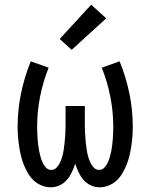

<svg xmlns="http://www.w3.org/2000/svg" viewBox="-20 -789 640 817"><path d="M196 8Q176 8 156.5 0Q137 -8 122.5 -22Q108 -36 98 -53.5Q88 -71 80.5 -90Q73 -109 68.5 -129Q64 -149 61 -169Q58 -189 56.5 -209Q55 -229 55 -250Q55 -321 69.5 -391.5Q84 -462 111 -528L187 -501Q163 -441 150.5 -377.5Q138 -314 138 -249Q138 -236 138.5 -223.5Q139 -211 140 -198Q141 -185 142.5 -172Q144 -159 146.5 -146.5Q149 -134 152.5 -121.5Q156 -109 161.5 -97Q167 -85 176 -75.5Q185 -66 198 -66Q212 -66 221.5 -76.5Q231 -87 236.5 -99.5Q242 -112 245.5 -125Q249 -138 251 -151.5Q253 -165 254.5 -178.5Q256 -192 257 -205.5Q258 -219 258.5 -232.5Q259 -246 259 -260V-338H341V-260Q341 -246 341.5 -232.5Q342 -219 343 -205.5Q344 -192 345.5 -178.5Q347 -165 349 -151.5Q351 -138 354.5 -125Q358 -112 363.5 -99.5Q369 -87 378.5 -76.5Q388 -66 402 -66Q415 -66 424 -75.5Q433 -85 438.5 -97Q444 -109 447.5 -121.5Q451 -134 453.5 -146.5Q456 -159 457.5 -172Q459 -185 460 -198Q461 -211 461.5 -223.5Q462 -236 462 -249Q462 -314 449.5 -377.5Q437 -441 413 -501L489 -528Q516 -462 530.5 -391.5Q545 -321 545 -250Q545 -229 543.5 -209Q542 -189 539 -169Q536 -149 531.5 -129Q527 -109 519.5 -90Q512 -71 502 -53.5Q492 -36 477.5 -22Q463 -8 443.5 0Q424 8 404 8Q384 8 366 -0.5Q348 -9 335.5 -23.5Q323 -38 314.5 -56Q306 -74 300 -92Q294 -74 285.5 -56Q277 -38 264.5 -23.5Q252 -9 234 -0.5Q216 8 196 8ZM285 -577 234 -623 368 -769 432 -711Z"/></svg>

Font: Bmono
Style: Regular
Weight: 400
Monospace: yes
Designer: Belleve Invis
Foundry: Belleve Invis
Version: Version 11.2.2; ttfautohint (v1.8.2)